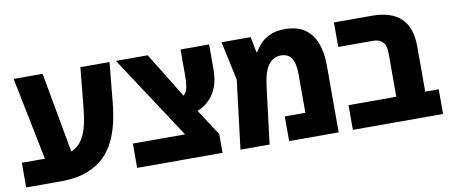

<svg xmlns="http://www.w3.org/2000/svg" viewBox="-59 -841 2491 1065"><g transform="rotate(-10 1187.0 -308.0)"><path d="M15 0V-139H145L51 -605H214L296 -153Q345 -173 370.5 -227Q396 -281 405 -381L427 -605H591L569 -377Q564 -324 552 -270.5Q540 -217 517 -168.5Q494 -120 454.5 -82Q415 -44 355 -22Q295 0 209 0Z M640 0V-137H934L627 -605H806L963 -350Q981 -365 986 -392.5Q991 -420 991 -463V-605H1152V-468Q1152 -382 1117.5 -329Q1083 -276 1025 -253L1121 -106V0Z M1580 -616Q1648 -616 1691.5 -586Q1735 -556 1755 -502Q1775 -448 1775 -377V0H1496V-139H1612V-355Q1612 -416 1593 -446Q1574 -476 1533 -476Q1491 -476 1463.5 -440.5Q1436 -405 1426 -324L1386 0H1222L1269 -386L1222 -605H1386L1403 -517H1407Q1417 -535 1437.5 -558.5Q1458 -582 1492.5 -599Q1527 -616 1580 -616Z M1855 0V-139H2124V-385Q2124 -428 2105 -447.5Q2086 -467 2052 -467H1855V-605H2071Q2177 -605 2232 -553Q2287 -501 2287 -394V-139H2363V0Z"/></g></svg>

Font: Noto Sans Hebrew SemiCondensed ExtraBold
Style: Regular
Weight: 800
Width: 4
Designer: Monotype Design Team
Foundry: Monotype Imaging Inc.
Version: Version 2.004; ttfautohint (v1.8.4.7-5d5b)